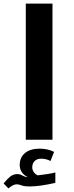

<svg xmlns="http://www.w3.org/2000/svg" viewBox="-44 -780 413 1072"><path d="M100 -760V0H249V-760ZM265 241V183C250 188 182 198 166 199C149 191 136 174 136 154C136 126 155 106 184 106C204 106 222 110 238 119L258 68C235 56 207 50 176 50C108 50 66 85 66 141C66 173 84 196 111 209C104 209 94 207 81 200C69 193 61 192 50 192C41 192 26 196 14 205C3 214 -10 227 -24 244L3 272C20 257 36 249 49 249C58 249 65 251 76 255C90 260 104 261 123 261C159 261 208 254 265 241Z"/></svg>

Font: Noto Kufi Arabic
Style: Bold
Weight: 700
Designer: Monotype Design Team, David Williams, Khaled Hosny
Foundry: Google LLC
Version: Version 2.109